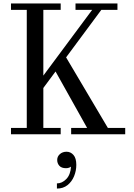

<svg xmlns="http://www.w3.org/2000/svg" viewBox="-20 -770 771 1101"><path d="M308 147.3Q308 127.3 323.4 113.7Q338.8 100.1 361.6 100.1Q385.2 100.1 401.4 118.7Q417.6 137.3 417.6 175.3Q417.6 209.3 404.8 240.5Q392 271.7 367.2 291.5Q342.4 311.3 306.4 311.3V281.7Q336 281.7 360.2 256.7Q384.4 231.7 387.2 185.7Q382.4 189.3 375 191.9Q367.6 194.5 358.4 194.5Q332.8 194.5 320.4 180.7Q308 166.9 308 147.3ZM43 -36.5H133.5V-713.5H43V-750H328V-713.5H228.5V-336.5L508.5 -713.5H413V-750H653.5V-713.5H561L359 -441L598.5 -36.5H698V0H388V-36.5H479.5L298.5 -360L228.5 -265.5V-36.5H328V0H43Z"/></svg>

Font: Bodoni* 06pt
Style: Regular
Weight: 400
Version: Version 2.3